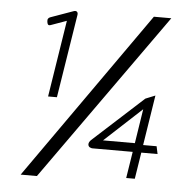

<svg xmlns="http://www.w3.org/2000/svg" viewBox="-52 -701 769 823"><g transform="rotate(5 332.5 -290.0)"><path d="M140 -578 207 -602 155 -272H193L250 -631C252 -643 245 -650 233 -646L135 -611C127 -608 122 -603 124 -590C126 -579 129 -574 140 -578ZM137 72 652 -652H577L67 72ZM351 -71C355 -69 359 -67 364 -67H537L519 47H556L574 -67H644L637 -100H579L613 -316L571 -299L355 -102C342 -90 343 -77 351 -71ZM566 -253 543 -105H406Z"/></g></svg>

Font: Charger Pro
Style: LitNarObl
Weight: 300
Designer: Jasper
Foundry: Cannot Into Space Fonts
Version: Version 1.09